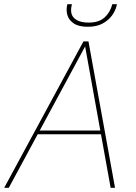

<svg xmlns="http://www.w3.org/2000/svg" viewBox="-28 -898 649 918"><path d="M-8 0 371 -700H395L522 0H501L379 -676L14 0ZM136 -256 149 -274H465L470 -256ZM392 -770Q349 -770 325.5 -785.5Q302 -801 295 -823.5Q288 -846 292 -868L294 -878H316Q304 -833 326.5 -811.5Q349 -790 396 -790Q445 -790 472 -814.5Q499 -839 509 -878H531L529 -869Q524 -847 507.5 -824Q491 -801 462.5 -785.5Q434 -770 392 -770Z"/></svg>

Font: DM Sans 24pt Thin
Style: Italic
Weight: 250
Italic angle: -10°
Designer: Colophon Foundry, Jonny Pinhorn
Foundry: Colophon Foundry
Version: Version 4.004;gftools[0.9.30]